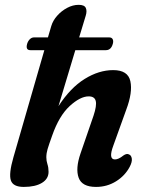

<svg xmlns="http://www.w3.org/2000/svg" viewBox="-20 -744 590 775"><path d="M89.5 -567Q93 -578.5 100.5 -585.8Q108 -593 117 -593H173.5L187 -639Q193.5 -661 210.8 -680.5Q228 -700 251 -712.2Q274 -724.5 297.5 -724.5Q320.5 -724.5 326.2 -712.2Q332 -700 326 -680.5L299.5 -593H421Q431 -593 434.8 -585.8Q438.5 -578.5 435.5 -567.5Q428.5 -541.5 407.5 -541.5H284L216 -315.5Q264 -389.5 321.5 -425.2Q379 -461 437 -461Q496.5 -461 506.2 -416.2Q516 -371.5 489.5 -301L437.5 -156.5Q416.5 -100.5 444 -100.5Q458.5 -100.5 477.5 -116Q491.5 -126 501 -120.5Q510 -117 512 -103.8Q514 -90.5 503.5 -70.5Q484.5 -34.5 448.2 -12Q412 10.5 367.5 10.5Q311 10.5 297.5 -26.5Q284 -63.5 305 -124.5L357.5 -277Q371 -317.5 366.5 -336.2Q362 -355 338 -355Q304 -355 261.2 -315.8Q218.5 -276.5 190.5 -196.5Q177 -159 172 -142Q167 -125 167 -109Q167 -95 171.5 -81.2Q176 -67.5 176 -50.5Q176 -22 149.2 -5.8Q122.5 10.5 76 10.5Q32.5 10.5 23.8 -16Q15 -42.5 34 -108.5L159 -541.5H102.5Q82.5 -541.5 89.5 -567Z"/></svg>

Font: Fraunces 72pt S100 SemiBold
Style: Italic
Weight: 600
Italic angle: -16°
Version: Version 1.000; ttfautohint (v1.8.3)